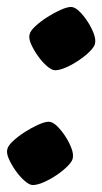

<svg xmlns="http://www.w3.org/2000/svg" viewBox="-23 -531 294 552"><path d="M71 1Q62 1 48.5 -10.5Q35 -22 22.5 -39.5Q10 -57 2.5 -74Q-5 -91 -2 -102Q0 -112 14.5 -125.5Q29 -139 48.5 -151.5Q68 -164 87 -172.5Q106 -181 117 -181Q128 -181 140.5 -169Q153 -157 164.5 -139.5Q176 -122 182.5 -104.5Q189 -87 186 -75Q184 -66 171 -53Q158 -40 139.5 -27.5Q121 -15 102.5 -7Q84 1 71 1ZM135 -329Q126 -329 112.5 -340.5Q99 -352 86.5 -369.5Q74 -387 66.5 -404Q59 -421 62 -432Q64 -442 78.5 -455.5Q93 -469 112.5 -481.5Q132 -494 151 -502.5Q170 -511 181 -511Q192 -511 204.5 -499Q217 -487 228.5 -469.5Q240 -452 246.5 -434.5Q253 -417 250 -405Q248 -396 235 -383Q222 -370 203.5 -357.5Q185 -345 166.5 -337Q148 -329 135 -329Z"/></svg>

Font: Texturina Medium 12pt ExtraBold
Style: Italic
Weight: 800
Italic angle: -11°
Version: Version 1.002